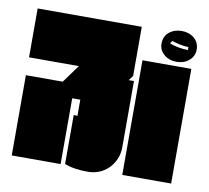

<svg xmlns="http://www.w3.org/2000/svg" viewBox="-87 -849 1093 1006"><g transform="rotate(10 460.0 -346.0)"><path d="M707 -669Q707 -707 734 -729.5Q761 -752 801 -752Q840 -752 867 -729.5Q894 -707 894 -669Q894 -634 867 -611Q840 -588 801 -588Q761 -588 734 -611Q707 -634 707 -669ZM599 -450V-99Q599 -63 586 -33.5Q573 -4 551.5 17Q530 38 502 49Q474 60 444 60Q364 60 319 40V-220L339 -219V-305H296V45H36V-382H232L301 -477H36V-737H590V-477H591L571 -450ZM761 -692 751 -678Q770 -669 798.5 -664Q827 -659 849 -659V-675Q827 -675 802 -680.5Q777 -686 761 -692ZM884 -565V45H624V-565Z"/></g></svg>

Font: ChangwonDangamAsac Bold
Style: Regular
Weight: 700
Designer: Choi Chi-young, Lee Youngbeen, Kim Jungjin, Yoon Jihee, Han Dohee
Foundry: YoonDesign Inc.
Version: Version 1.010;Build 20210623